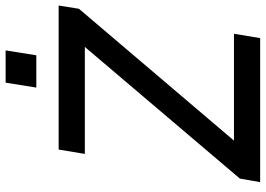

<svg xmlns="http://www.w3.org/2000/svg" viewBox="-153 -806 959 693"><g transform="rotate(-90 326.5 -459.5)"><path d="M374.6 -918.7 356.9 -807.9H473.4L491.1 -918.7ZM15.6 0H535.5L551.1 -94.5H165.5L641.3 -654.1L653.1 -727.3H133.2L117.5 -632.8H503.6L28.4 -73.2Z"/></g></svg>

Font: TID UI Medium
Style: Italic
Weight: 500
Italic angle: -9.39999°
Designer: The TID Project Authors
Foundry: Bakken & Bæck
Version: Version 1.001;hotconv 1.0.109;makeotfexe 2.5.65596